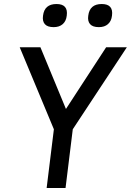

<svg xmlns="http://www.w3.org/2000/svg" viewBox="-20 -935 651 955"><path d="M194 -857Q201 -915 261 -915Q320 -915 312 -857Q309 -830 292 -815Q275 -800 247 -800Q216 -800 203 -815Q190 -830 194 -857ZM419 -857Q426 -915 486 -915Q545 -915 537 -857Q534 -830 517 -815Q500 -800 472 -800Q441 -800 428 -815Q415 -830 419 -857ZM212 0 248 -292 78 -700H181L308 -393L508 -700H611L342 -292L306 0Z"/></svg>

Font: Haskoy Medium
Style: Italic
Weight: 500
Designer: Ertekin Erdin
Foundry: Ertekin Erdin
Version: Version 2.000; ttfautohint (v1.8.4.7-5d5b)